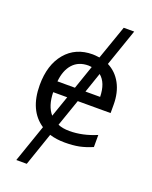

<svg xmlns="http://www.w3.org/2000/svg" viewBox="-174 -853 912 1154"><g transform="rotate(20 282.0 -276.0)"><path d="M146 -251Q147.9 -163.1 189 -116.2L235.8 -251ZM420.9 -320.8Q418.9 -410.6 371.1 -449.2L327.1 -320.8ZM291 -474.1Q228 -474.1 191.4 -433.6Q154.8 -393.1 147.9 -320.8H259.8L312 -472.2ZM316.9 -64.9Q401.4 -64.9 488.8 -102.1V-24.9Q444.3 -5.9 405.3 2Q366.2 9.8 313.5 9.8Q260.7 9.8 216.8 -3.9L144 208H77.1L160.2 -32.2Q55.2 -102.1 55.2 -264.2Q55.2 -393.1 119.1 -469.5Q183.1 -545.9 292 -545.9Q307.1 -545.9 335.9 -542L412.1 -759.8H479L397 -522.9Q452.1 -495.1 482.7 -438.5Q513.2 -381.8 513.2 -304.2V-251H303.2L243.2 -78.1Q273.4 -64.9 316.9 -64.9Z"/></g></svg>

Font: NotoSans
Style: Regular
Weight: 400
Designer: Monotype Design team
Foundry: Monotype Imaging Inc.
Version: Version 1.04